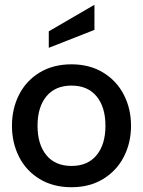

<svg xmlns="http://www.w3.org/2000/svg" viewBox="-20 -773 598 803"><path d="M30 -247Q30 -318 59.5 -376.5Q89 -435 145.5 -469.5Q202 -504 279 -504Q355 -504 411.5 -469.5Q468 -435 498 -376.5Q528 -318 528 -247Q528 -176 498 -117.5Q468 -59 411.5 -24.5Q355 10 279 10Q202 10 145.5 -24.5Q89 -59 59.5 -117.5Q30 -176 30 -247ZM421 -247Q421 -325 384 -370Q347 -415 279 -415Q211 -415 174 -370Q137 -325 137 -247Q137 -169 174 -124Q211 -79 279 -79Q347 -79 384 -124Q421 -169 421 -247ZM184 -642 375 -753V-648L184 -573Z"/></svg>

Font: Cabin Medium
Style: Regular
Weight: 500
Designer: Pablo Impallari
Foundry: Pablo Impallari. http://www.impallari.com Igino Marini. http://www.ikern.com
Version: Version 2.200